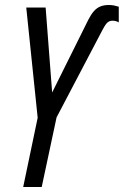

<svg xmlns="http://www.w3.org/2000/svg" viewBox="-20 -744 493 764"><path d="M72.3 0 129.9 -275.4 84.5 -713.9H161.6L187.5 -376L332 -666.5Q342.3 -686.5 353.3 -699.2Q364.3 -711.9 378.7 -718Q393.1 -724.1 412.6 -724.1Q424.3 -724.1 433.8 -722.2Q443.4 -720.2 452.6 -717.3V-654.8Q447.3 -658.2 441.2 -659.9Q435.1 -661.6 427.2 -661.6Q419.4 -661.6 413.3 -658.4Q407.2 -655.3 401.9 -648.2Q396.5 -641.1 389.6 -628.4L205.1 -276.9L146 0Z"/></svg>

Font: Open Sans Condensed
Style: Italic
Weight: 400
Width: 3
Italic angle: -12°
Designer: Monotype Design Team
Foundry: Monotype Imaging Inc.
Version: Version 3.000